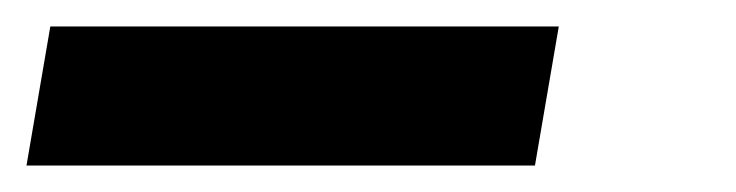

<svg xmlns="http://www.w3.org/2000/svg" viewBox="-36 -20 556 145"><path d="M-16 105 2 0H386L368 105Z"/></svg>

Font: Iosevka Curly Extrabold
Style: Italic
Weight: 800
Italic angle: -9°
Monospace: yes
Designer: Belleve Invis
Foundry: Belleve Invis
Version: Version 22.1.2; ttfautohint (v1.8.4)